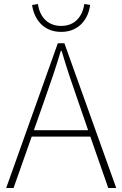

<svg xmlns="http://www.w3.org/2000/svg" viewBox="-20 -943 614 963"><path d="M403 -923C395 -866 360 -813 287 -813C213 -813 178 -866 170 -923L141 -918C149 -857 190 -783 287 -783C383 -783 425 -857 432 -918ZM150 -290 201 -435C232 -523 258 -597 285 -688H289C316 -597 341 -523 372 -435L422 -290ZM523 0H563L303 -726H270L11 0H48L139 -258H433Z"/></svg>

Font: Genne Gothic ExtraLight
Style: Regular
Weight: 250
Designer: Ryoko NISHIZUKA (kana & ideographs); Paul D. Hunt (Latin, Greek & Cyrillic); Wenlong ZHANG (bopomofo); Sandoll Communica
Foundry: Adobe Systems Incorporated
Version: Version 1.004;PS 1.004;hotconv 16.6.51;makeotf.lib2.5.65220